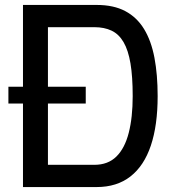

<svg xmlns="http://www.w3.org/2000/svg" viewBox="-20 -757 713 777"><path d="M14 -338V-406H327V-338ZM73 0V-737H371Q440 -737 487 -712Q534 -687 563 -639.5Q592 -592 605 -523.5Q618 -455 618 -368Q618 -250 590.5 -168Q563 -86 508 -43Q453 0 371 0ZM174 -90H362Q417 -90 451 -123.5Q485 -157 501 -219.5Q517 -282 517 -368Q517 -447 508 -500.5Q499 -554 480 -586.5Q461 -619 431.5 -633Q402 -647 362 -647H174Z"/></svg>

Font: Exo Thin Medium
Style: Regular
Weight: 500
Version: Version 2.000